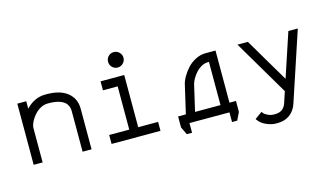

<svg xmlns="http://www.w3.org/2000/svg" viewBox="-97 -1016 2594 1516"><g transform="rotate(-15 1200.0 -258.0)"><path d="M463.4 -331.5Q463.4 -356.4 454.3 -375.7Q445.3 -395 430.4 -406.7Q415.5 -418.5 394.8 -425.8Q374 -433.1 352.5 -436Q331.1 -439 306.6 -439H294.4Q268.6 -439 243.4 -427.2Q218.3 -415.5 199.5 -397.2Q180.7 -378.9 166.3 -357.4Q151.9 -335.9 144.3 -315.9Q136.7 -295.9 136.7 -281.7V0H63.5V-500H136.7V-439Q205.6 -512.2 294.4 -512.2H306.6Q416.5 -512.2 476.6 -463.6Q536.6 -415 536.6 -331.5V0H463.4Z M744.1 -500H937.5V-73.2H1100.1V0H700.2V-73.2H864.3V-426.8H744.1ZM903.8 -696.3Q929.7 -696.3 948.5 -677.7Q967.3 -659.2 967.3 -633.3Q967.3 -607.4 948.5 -588.9Q929.7 -570.3 903.8 -570.3Q877.4 -570.3 859.4 -588.6Q841.3 -606.9 841.3 -633.3Q841.3 -659.7 859.4 -678Q877.4 -696.3 903.8 -696.3Z M1610.4 -73.7V-426.8H1602.1Q1574.7 -426.8 1547.9 -411.6Q1521 -396.5 1501.7 -374.3Q1482.4 -352.1 1469.2 -328.9Q1456.1 -305.7 1451.7 -287.1L1402.3 -73.7ZM1380.4 -303.7Q1386.7 -332.5 1405.8 -365.5Q1424.8 -398.4 1452.6 -429Q1480.5 -459.5 1520.3 -479.7Q1560.1 -500 1602.1 -500H1683.6V-73.7H1736.8V15.6L1706.1 79.1H1663.6V0H1336.9V79.1H1293.9L1263.7 16.1V-73.7H1327.1Z M2168.9 65.4Q2150.9 120.1 2109.4 150.1Q2067.9 180.2 2010.3 180.2H1995.6Q1961.4 180.2 1920.2 162.6Q1878.9 145 1856.9 114.7L1849.6 104.5L1909.2 61.5L1916.5 71.8Q1925.3 84 1949.7 95.5Q1974.1 106.9 1995.6 106.9H2010.3Q2077.6 106.9 2099.6 42L2129.4 -48.8L1863.3 -500H1948.2L2160.2 -141.1L2279.3 -500H2356.4Z"/></g></svg>

Font: Anka/Coder
Style: Regular
Weight: 400
Monospace: yes
Version: Version 001.100